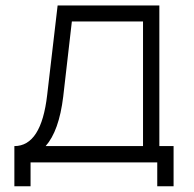

<svg xmlns="http://www.w3.org/2000/svg" viewBox="-20 -582 694 688"><path d="M551 -58.5H602V85.5H543.5V0H89.5V85.5H31.5V-58.5Q128 -58.5 149 -241.5L186.5 -562.5H551ZM492.5 -505H237.5L206.5 -235.5Q191.5 -112.5 143.5 -58.5H492.5Z"/></svg>

Font: Russisch Sans Light
Style: Regular
Weight: 300
Designer: Michael Sharanda (font) & Cristiano Sobral (main changes)
Foundry: Michael Sharanda
Version: Version 2.00;September 8, 2020;FontCreator 13.0.0.2681 64-bi